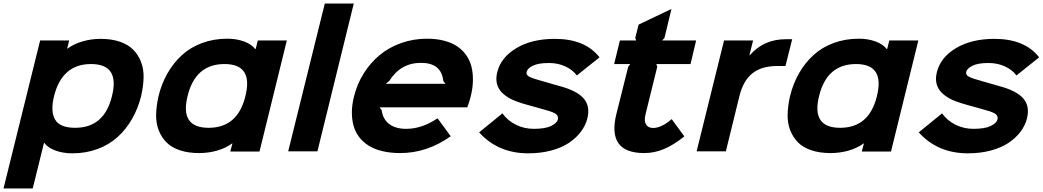

<svg xmlns="http://www.w3.org/2000/svg" viewBox="-60 -860 5928 1091"><path d="M576.2 -314Q622.1 -496.1 457 -496.1Q293 -496.1 247.1 -314Q225.6 -226.1 253.4 -179.9Q281.2 -133.8 367.2 -133.8Q532.7 -133.8 576.2 -314ZM742.2 -314.9Q724.6 -244.1 690.9 -185.1Q657.2 -126 608.6 -81.8Q560.1 -37.6 494.1 -13.2Q428.2 11.2 351.1 11.2Q297.9 11.2 254.9 -4.6Q211.9 -20.5 191.9 -47.9H189.9L126 210.9H-40L168 -629.9H333L321.8 -584H324.2Q358.9 -609.9 408.2 -624.5Q457.5 -639.2 512.2 -639.2Q573.2 -639.2 620.1 -623.3Q667 -607.4 695.8 -578.9Q724.6 -550.3 740.7 -510Q756.8 -469.7 755.9 -420.7Q754.9 -371.6 742.2 -314.9Z M1334.5 -314Q1379.9 -496.1 1215.8 -496.1Q1049.8 -496.1 1005.9 -314Q960.9 -133.8 1125.5 -133.8Q1291 -133.8 1334.5 -314ZM1569.8 -629.9 1414.6 1H1248.5L1260.7 -44.9H1258.8Q1224.1 -19 1174.8 -4.6Q1125.5 9.8 1070.8 9.8Q1009.8 9.8 962.6 -5.9Q915.5 -21.5 886.7 -50.3Q857.9 -79.1 842 -119.4Q826.2 -159.7 827.1 -208.5Q828.1 -257.3 840.8 -314Q858.4 -385.3 892.1 -444.1Q925.8 -502.9 974.1 -547.1Q1022.5 -591.3 1088.6 -615.7Q1154.8 -640.1 1231.9 -640.1Q1284.2 -640.1 1326.9 -624.3Q1369.6 -608.4 1390.6 -581.1H1392.6L1404.8 -629.9Z M1950.2 -839.8 1743.7 0H1577.6L1785.6 -839.8Z M2131.8 -383.8H2471.2L2459 -399.9Q2448.2 -502.9 2332 -502.9Q2216.3 -502.9 2151.9 -399.9ZM2614.3 -310.1Q2606.9 -280.3 2595.2 -250H2097.2L2108.9 -233.9Q2114.3 -185.1 2150.1 -156.5Q2186 -127.9 2248 -127.9Q2338.4 -127.9 2426.3 -188L2501 -85.9Q2367.2 9.8 2213.9 9.8Q2157.2 9.8 2111.3 -1.5Q2065.4 -12.7 2033.2 -33.4Q2001 -54.2 1979.5 -83Q1958 -111.8 1948.5 -147.5Q1939 -183.1 1939.5 -224.1Q1939.9 -265.1 1951.2 -310.1Q1968.3 -380.9 2005.9 -441.4Q2043.5 -502 2096.2 -546.1Q2148.9 -590.3 2218.8 -615.2Q2288.6 -640.1 2366.2 -640.1Q2420.9 -640.1 2464.8 -628.4Q2508.8 -616.7 2539.6 -595.5Q2570.3 -574.2 2590.8 -544.2Q2611.3 -514.2 2619.9 -477.3Q2628.4 -440.4 2627.2 -398.4Q2626 -356.4 2614.3 -310.1Z M3277.8 -188Q3267.6 -147 3241 -111.6Q3214.4 -76.2 3172.9 -48.3Q3131.3 -20.5 3071.8 -4.6Q3012.2 11.2 2941.9 11.2Q2769.5 11.2 2662.6 -107.9L2794.9 -215.8Q2824.7 -174.3 2871.8 -151.1Q2918.9 -127.9 2972.7 -127.9Q3038.1 -127.9 3071.3 -144Q3104.5 -160.2 3109.9 -181.2Q3114.3 -198.2 3101.3 -210.2Q3088.4 -222.2 3040.5 -234.9Q3035.2 -236.3 2989.5 -249.5Q2943.8 -262.7 2936.5 -264.2Q2918.5 -269 2903.3 -273.9Q2888.2 -278.8 2871.3 -285.2Q2854.5 -291.5 2841.1 -298.6Q2827.6 -305.7 2814.7 -314.9Q2801.8 -324.2 2792 -334.2Q2782.2 -344.2 2774.9 -356.7Q2767.6 -369.1 2763.9 -383.3Q2760.3 -397.5 2760.5 -414.3Q2760.7 -431.2 2765.6 -450.2Q2786.1 -533.7 2874 -586.4Q2961.9 -639.2 3092.8 -639.2Q3265.1 -639.2 3346.7 -534.2L3217.8 -431.2Q3192.9 -464.4 3151.1 -483.2Q3109.4 -502 3059.6 -502Q2997.6 -502 2967 -486.1Q2936.5 -470.2 2932.6 -452.1Q2927.7 -434.1 2948.5 -423.6Q2969.2 -413.1 3028.8 -397Q3041 -394 3122.6 -370.1Q3217.3 -344.7 3255.9 -301.3Q3294.4 -257.8 3277.8 -188Z M3756.8 -183.1 3828.6 -85Q3767.6 -36.1 3713.1 -13.2Q3658.7 9.8 3600.6 9.8Q3387.7 9.8 3442.4 -211.9L3509.8 -481L3521.5 -496.1H3429.7L3462.4 -629.9H3554.7L3549.8 -645L3568.8 -720.2L3755.4 -809.1L3715.8 -645L3702.6 -629.9H3895.5L3863.8 -496.1H3669.4L3674.8 -481L3608.4 -211.9Q3598.6 -173.8 3610.6 -153.3Q3622.6 -132.8 3651.4 -132.8Q3698.2 -132.8 3756.8 -183.1Z M4441.4 -637.2 4403.3 -484.9H4355.5Q4267.1 -484.9 4214.8 -442.9Q4162.6 -400.9 4141.1 -312L4064.5 0H3898.4L4054.2 -629.9H4219.2L4198.2 -545.9H4200.2Q4279.8 -637.2 4405.3 -637.2Z M4922.9 -314Q4968.3 -496.1 4804.2 -496.1Q4638.2 -496.1 4594.2 -314Q4549.3 -133.8 4713.9 -133.8Q4879.4 -133.8 4922.9 -314ZM5158.2 -629.9 5002.9 1H4836.9L4849.1 -44.9H4847.2Q4812.5 -19 4763.2 -4.6Q4713.9 9.8 4659.2 9.8Q4598.1 9.8 4551 -5.9Q4503.9 -21.5 4475.1 -50.3Q4446.3 -79.1 4430.4 -119.4Q4414.6 -159.7 4415.5 -208.5Q4416.5 -257.3 4429.2 -314Q4446.8 -385.3 4480.5 -444.1Q4514.2 -502.9 4562.5 -547.1Q4610.8 -591.3 4677 -615.7Q4743.2 -640.1 4820.3 -640.1Q4872.6 -640.1 4915.3 -624.3Q4958 -608.4 4979 -581.1H4981L4993.2 -629.9Z M5775.9 -188Q5765.6 -147 5739 -111.6Q5712.4 -76.2 5670.9 -48.3Q5629.4 -20.5 5569.8 -4.6Q5510.3 11.2 5439.9 11.2Q5267.6 11.2 5160.6 -107.9L5293 -215.8Q5322.8 -174.3 5369.9 -151.1Q5417 -127.9 5470.7 -127.9Q5536.1 -127.9 5569.3 -144Q5602.5 -160.2 5607.9 -181.2Q5612.3 -198.2 5599.4 -210.2Q5586.4 -222.2 5538.6 -234.9Q5533.2 -236.3 5487.5 -249.5Q5441.9 -262.7 5434.6 -264.2Q5416.5 -269 5401.4 -273.9Q5386.2 -278.8 5369.4 -285.2Q5352.5 -291.5 5339.1 -298.6Q5325.7 -305.7 5312.7 -314.9Q5299.8 -324.2 5290 -334.2Q5280.3 -344.2 5272.9 -356.7Q5265.6 -369.1 5262 -383.3Q5258.3 -397.5 5258.5 -414.3Q5258.8 -431.2 5263.7 -450.2Q5284.2 -533.7 5372.1 -586.4Q5460 -639.2 5590.8 -639.2Q5763.2 -639.2 5844.7 -534.2L5715.8 -431.2Q5690.9 -464.4 5649.2 -483.2Q5607.4 -502 5557.6 -502Q5495.6 -502 5465.1 -486.1Q5434.6 -470.2 5430.7 -452.1Q5425.8 -434.1 5446.5 -423.6Q5467.3 -413.1 5526.9 -397Q5539.1 -394 5620.6 -370.1Q5715.3 -344.7 5753.9 -301.3Q5792.5 -257.8 5775.9 -188Z"/></svg>

Font: Sinkin Sans 700 Bold Italic
Style: Bold Italic
Weight: 700
Italic angle: -112°
Designer: Keith Bates
Foundry: K-Type
Version: Sinkin Sans (version 1.0)  by Keith Bates   •   © 2014   www